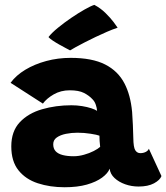

<svg xmlns="http://www.w3.org/2000/svg" viewBox="-20 -780 700 808"><path d="M252 8Q190 8 139 -8.8Q88 -25.5 57.8 -63.2Q27.5 -101 27.5 -164Q27.5 -227.5 63.2 -265.5Q99 -303.5 157 -320.2Q215 -337 280.5 -337Q303.5 -337 325.2 -333.5Q347 -330 363.8 -324.5Q380.5 -319 388.5 -313.5Q388 -325 383.2 -339Q378.5 -353 369.5 -362Q355.5 -377.5 333.5 -388.8Q311.5 -400 273.5 -400Q236 -400 206 -382.8Q176 -365.5 160.5 -344L24.5 -431.5Q47.5 -463 86.5 -486.5Q125.5 -510 174.5 -523.2Q223.5 -536.5 277.5 -536.5Q367.5 -536.5 422.2 -508.8Q477 -481 504 -428.5Q516.5 -404.5 524.5 -375Q532.5 -345.5 536 -309Q538 -281 539.2 -253.8Q540.5 -226.5 541 -199.5Q541.5 -160 549.2 -147.8Q557 -135.5 570.5 -135.5Q583 -135.5 593 -140.5Q603 -145.5 606.5 -154L659.5 -39Q653 -22 628 -8.5Q603 5 563 5Q533.5 5 506.8 -4.5Q480 -14 462 -30.8Q444 -47.5 441.5 -70Q434 -50.5 409.5 -32.5Q385 -14.5 345.5 -3.2Q306 8 252 8ZM290 -122.5Q311 -122.5 333.5 -128.8Q356 -135 374.5 -144.5Q393 -154 401.5 -162Q400 -173 399.2 -186.8Q398.5 -200.5 398.5 -209Q388.5 -213 361.2 -217.2Q334 -221.5 306 -221.5Q281 -221.5 257.5 -216.8Q234 -212 219 -201.5Q204 -191 204 -173Q204 -154.5 214.2 -143.5Q224.5 -132.5 244 -127.5Q263.5 -122.5 290 -122.5ZM377 -759.5Q403.5 -745.5 424 -725.2Q444.5 -705 457.8 -687.5Q471 -670 475 -663.5Q454 -656.5 430.2 -646.2Q406.5 -636 382.5 -624.5Q358.5 -613 337 -602Q315.5 -591 299.2 -582Q283 -573 275 -568Q271 -570 258.2 -576.8Q245.5 -583.5 230.2 -592Q215 -600.5 202 -609.2Q189 -618 184 -624Q198 -642 224 -663.2Q250 -684.5 279.8 -704.8Q309.5 -725 336 -740Q362.5 -755 377 -759.5Z"/></svg>

Font: Grandstander Thin ExtraBold
Style: Regular
Weight: 800
Version: Version 1.200